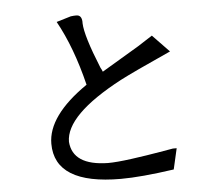

<svg xmlns="http://www.w3.org/2000/svg" viewBox="-56 -767 1112 964"><g transform="rotate(-5 500.0 -284.5)"><path d="M457 49Q501 49 578 38.5Q655 28 721 16.5Q787 5 788 5H807L783 110Q617 134 515 134Q182 134 182 -72Q182 -213 384 -352Q337 -544 262 -679L335 -701Q351 -703 363 -703Q389 -703 391 -670V-661Q393 -598 461 -431Q468 -419 471 -410L659 -522L732 -569L816 -482Q621 -394 558 -361Q271 -209 271 -74Q280 46 457 49Z"/></g></svg>

Font: cwTeXHei
Style: Medium
Weight: 500
Version: Version 1.17